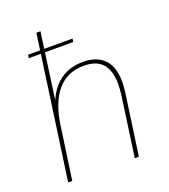

<svg xmlns="http://www.w3.org/2000/svg" viewBox="-129 -790 775 883"><g transform="rotate(-20 258.0 -348.5)"><path d="M53 0 151 -697H171L124 -359L120 -360Q137 -406 163.5 -436.5Q190 -467 226 -482.5Q262 -498 305 -498Q373 -498 409 -461Q445 -424 445 -350Q445 -340 444 -326.5Q443 -313 441 -297L399 0H379L420 -292Q422 -306 423 -321Q424 -336 424 -346Q424 -413 394.5 -446.5Q365 -480 303 -480Q222 -480 173.5 -423Q125 -366 110 -260L73 0ZM78 -599 81 -615H298L296 -599Z"/></g></svg>

Font: Hanken Grotesk Thin
Style: Italic
Weight: 250
Italic angle: -8°
Designer: Alfredo Marco Pradil
Foundry: Hanken Design Co.
Version: Version 3.013